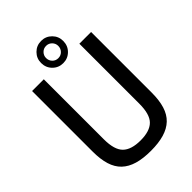

<svg xmlns="http://www.w3.org/2000/svg" viewBox="-278 -1076 1203 1203"><g transform="rotate(-45 323.5 -475.0)"><path d="M324 12Q255 12 205.5 -2.5Q156 -17 124 -47.5Q92 -78 77 -126.5Q62 -175 62 -243V-780H166V-248Q166 -155 204 -117.5Q242 -80 324 -80Q406 -80 443.5 -117.5Q481 -155 481 -248V-780H585V-243Q585 -175 570 -126.5Q555 -78 523 -47.5Q491 -17 441.5 -2.5Q392 12 324 12ZM226 -864Q226 -905 254.5 -933.5Q283 -962 324 -962Q365 -962 393.5 -933.5Q422 -905 422 -864Q422 -822 393.5 -793.5Q365 -765 324 -765Q283 -765 254.5 -793.5Q226 -822 226 -864ZM270 -864Q270 -841 285.5 -825Q301 -809 324 -809Q347 -809 362.5 -825Q378 -841 378 -864Q378 -886 362.5 -902Q347 -918 324 -918Q301 -918 285.5 -902Q270 -886 270 -864Z"/></g></svg>

Font: Cooper Hewitt
Style: Regular
Weight: 707
Designer: Village Type and Design LLC
Foundry: Cooper Hewitt Smithsonian Design Museum
Version: 1.000